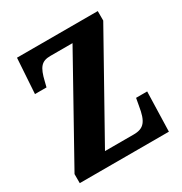

<svg xmlns="http://www.w3.org/2000/svg" viewBox="-132 -635 697 735"><g transform="rotate(-30 216.0 -268.0)"><path d="M12 0H406L411 -175H362L356 -142C346 -80 330 -58 284 -58H157L401 -494V-536H44L34 -381H85L91 -405C104 -459 118 -478 158 -478H256L12 -40Z"/></g></svg>

Font: Noto Serif Bengali ExtraCondensed
Style: Regular
Weight: 400
Width: 2
Designer: Juan Bruce, Universal Thirst, Indian Type Foundry and the Monotype Design Team.
Foundry: Monotype Imaging Inc.
Version: Version 2.003